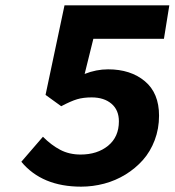

<svg xmlns="http://www.w3.org/2000/svg" viewBox="-20 -680 648 712"><path d="M280.8 12.2Q135.7 12.2 59.1 -80.1L139.2 -172.9Q170.4 -141.6 203.6 -124.3Q236.8 -106.9 278.8 -106.9Q340.8 -106.9 380.9 -139.6Q420.9 -172.4 420.9 -230Q420.9 -272 393.3 -295.4Q365.7 -318.8 319.8 -318.8Q289.1 -318.8 266.1 -312Q243.2 -305.2 207 -286.1L148.9 -328.1L219.2 -660.2H607.9L587.9 -536.1H326.2L293.9 -405.8Q336.9 -422.9 380.9 -422.9Q464.4 -422.9 517.1 -378.9Q569.8 -335 569.8 -251Q569.8 -202.6 553.7 -160.2Q537.6 -117.7 509.8 -86.4Q481.9 -55.2 445.3 -32.7Q408.7 -10.3 366.5 1Q324.2 12.2 280.8 12.2Z"/></svg>

Font: Office Code Pro D Bold Italic
Style: Regular
Weight: 700
Italic angle: -9°
Designer: Nathan Rutzky & Paul D. Hunt
Foundry: Adobe Systems Incorporated
Version: Version 1.004;PS 001.004;hotconv 1.0.70;makeotf.lib2.5.58329